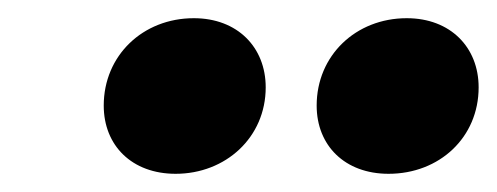

<svg xmlns="http://www.w3.org/2000/svg" viewBox="-20 -829 546 211"><path d="M173 -638C228 -638 272 -678 272 -733C272 -777 241 -809 193 -809C137 -809 94 -768 94 -713C94 -669 125 -638 173 -638ZM407 -638C463 -638 506 -678 506 -733C506 -777 475 -809 427 -809C371 -809 328 -768 328 -713C328 -669 359 -638 407 -638Z"/></svg>

Font: Fira Sans ExtraBold
Style: Italic
Weight: 800
Italic angle: -8°
Designer: bBox Type GmbH & Carrois Corporate GbR & Edenspiekermann AG
Foundry: bBox Type GmbH & Carrois Corporate GbR & Edenspiekermann AG
Version: Version 4.301;PS 004.301;hotconv 1.0.88;makeotf.lib2.5.64775